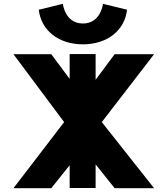

<svg xmlns="http://www.w3.org/2000/svg" viewBox="-20 -986 877 1005"><path d="M786.5 -1 512.8 -346.9 786.5 -702.2H580L480.5 -568.5V-703H344.6V-573L248.5 -702.2H50.5L315.7 -346.9L50.5 -1H248.5L344.6 -121.2V-1.8H480.5V-125.5L580 -1ZM519 -966C519 -966 508 -863 414 -863C320 -863 309 -966 309 -966L183 -935C195 -828 285 -754 414 -754C543 -754 633 -828 645 -935Z"/></svg>

Font: Sztylet
Style: Bd
Weight: 700
Foundry: Cannot Into Space Fonts, PlusOne Fonts
Version: Version 0.12